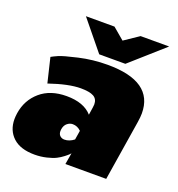

<svg xmlns="http://www.w3.org/2000/svg" viewBox="-134 -806 854 921"><g transform="rotate(20 293.5 -346.0)"><path d="M337.5 -550H270.8L148.3 -700H294.2L353.3 -650L427.5 -700H573.3L404.2 -550ZM222.5 -150Q221.7 -146.7 221.7 -140.8Q221.7 -125 230.8 -116.7Q240 -108.3 253.3 -108.3Q278.3 -108.3 301.7 -126.7L309.2 -173.3Q290.8 -191.7 266.7 -191.7Q251.7 -191.7 238.8 -181.2Q225.8 -170.8 222.5 -150ZM-2.5 -150Q8.3 -220 59.6 -264.2Q110.8 -308.3 193.3 -308.3Q281.7 -308.3 323.3 -260.8L329.2 -300Q330.8 -311.7 330.8 -315.8Q330.8 -343.3 310 -355Q289.2 -366.7 244.2 -366.7Q182.5 -366.7 85 -333.3L55 -458.3Q66.7 -465 88.3 -474.6Q110 -484.2 180.8 -500.4Q251.7 -516.7 326.7 -516.7Q560 -516.7 560 -353.3Q560 -335 555.8 -308.3L506.7 0H298.3L308.3 -58.3Q305.8 -55.8 301.7 -51.2Q297.5 -46.7 282.5 -35Q267.5 -23.3 250.4 -14.6Q233.3 -5.8 204.2 1.2Q175 8.3 143.3 8.3Q70.8 8.3 32.9 -26.7Q-5 -61.7 -5 -119.2Q-5 -133.3 -2.5 -150Z"/></g></svg>

Font: BoonTook
Style: Italic
Weight: 400
Italic angle: -9°
Designer: Sungsit Sawaiwan
Foundry: FontUni
Version: Version 3.0